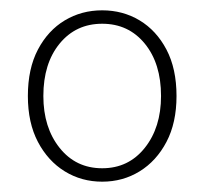

<svg xmlns="http://www.w3.org/2000/svg" viewBox="-20 -754 398 372"><path d="M178 -402Q138 -402 105.5 -422Q73 -442 53.5 -479Q34 -516 34 -568Q34 -621 53.5 -658Q73 -695 105.5 -714.5Q138 -734 178 -734Q218 -734 250.5 -714.5Q283 -695 302.5 -658Q322 -621 322 -568Q322 -516 302.5 -479Q283 -442 250.5 -422Q218 -402 178 -402ZM178 -428Q229 -428 260.5 -467.5Q292 -507 292 -568Q292 -631 260.5 -669.5Q229 -708 178 -708Q127 -708 95.5 -669.5Q64 -631 64 -568Q64 -507 95.5 -467.5Q127 -428 178 -428Z"/></svg>

Font: Mada ExtraLight
Style: Regular
Weight: 250
Designer: Khaled Hosny
Version: Version 1.5